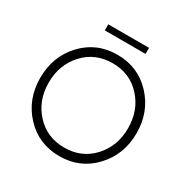

<svg xmlns="http://www.w3.org/2000/svg" viewBox="-199 -1079 1237 1264"><g transform="rotate(30 419.0 -446.5)"><path d="M265 -903H575V-857H265ZM419 10Q261 10 157 -101.5Q53 -213 53 -375Q53 -537 157 -648.5Q261 -760 419 -760Q576 -760 680.5 -648.5Q785 -537 785 -375Q785 -213 680.5 -101.5Q576 10 419 10ZM720 -375Q720 -511 635.5 -603.5Q551 -696 419 -696Q287 -696 202 -603.5Q117 -511 117 -375Q117 -240 202 -147.5Q287 -55 419 -55Q551 -55 635.5 -147.5Q720 -240 720 -375Z"/></g></svg>

Font: Oakes Grotesk Light
Style: Regular
Weight: 300
Designer: Samuel Oakes
Foundry: Samuel Oakes
Version: Version 1.000;PS 001.000;hotconv 1.0.88;makeotf.lib2.5.64775